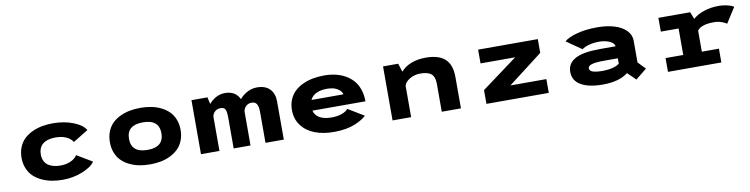

<svg xmlns="http://www.w3.org/2000/svg" viewBox="-18 -1122 6835 1750"><g transform="rotate(-10 3400.0 -246.5)"><path d="M765.5 -104.5Q736.5 -59.5 650.8 -24.2Q565 11 464.5 11Q412.5 11 364.8 2Q317 -7 273.8 -27.2Q230.5 -47.5 198.8 -77.2Q167 -107 148.2 -151.8Q129.5 -196.5 129.5 -251Q129.5 -306 148.2 -350.8Q167 -395.5 198.8 -425Q230.5 -454.5 273.8 -474.5Q317 -494.5 364.5 -503.2Q412 -512 464.5 -512Q568.5 -512 652.2 -479Q736 -446 764.5 -396.5L625 -311Q604.5 -343.5 564 -362Q523.5 -380.5 466.5 -380.5Q441.5 -380.5 419.5 -377Q397.5 -373.5 376.5 -364.2Q355.5 -355 340.5 -340.8Q325.5 -326.5 316.5 -303.5Q307.5 -280.5 307.5 -251Q307.5 -215 321 -188.8Q334.5 -162.5 357.8 -148Q381 -133.5 408 -127Q435 -120.5 466.5 -120.5Q522 -120.5 563.5 -139.8Q605 -159 623.5 -189Z M1274.5 11Q1221.5 11 1174 1.8Q1126.5 -7.5 1084.5 -28.2Q1042.5 -49 1012.2 -79Q982 -109 964.5 -153Q947 -197 947 -251Q947 -305 964.5 -349Q982 -393 1012.2 -423Q1042.5 -453 1084.2 -473.2Q1126 -493.5 1173.5 -502.8Q1221 -512 1274.5 -512Q1327.5 -512 1374.8 -502.8Q1422 -493.5 1463.8 -473Q1505.5 -452.5 1536 -422.5Q1566.5 -392.5 1584 -348.5Q1601.5 -304.5 1601.5 -251Q1601.5 -197 1584 -153Q1566.5 -109 1536 -79Q1505.5 -49 1463.8 -28.2Q1422 -7.5 1374.5 1.8Q1327 11 1274.5 11ZM1274.5 -123Q1424 -123 1424 -251Q1424 -378 1274.5 -378Q1124 -378 1124 -251Q1124 -123 1274.5 -123Z M1746 0V-500H1894L1908 -436Q1936.5 -470.5 1975 -490.8Q2013.5 -511 2057 -511Q2107.5 -511 2141.5 -489.8Q2175.5 -468.5 2191.5 -431Q2222 -467 2264 -489Q2306 -511 2353 -511Q2431 -511 2471.8 -468.5Q2512.5 -426 2512.5 -353V0H2343V-289Q2343 -334.5 2329 -358.5Q2315 -382.5 2281.5 -382.5Q2249.5 -382.5 2228.2 -361.2Q2207 -340 2204.5 -312.5V0H2048.5V-290Q2048.5 -338.5 2038 -360.5Q2027.5 -382.5 1994 -382.5Q1962 -382.5 1941 -363Q1920 -343.5 1917 -317V0Z M3278 -86Q3260 -69 3235.5 -54Q3211 -39 3174.5 -23.2Q3138 -7.5 3086.8 1.8Q3035.5 11 2977.5 11Q2879 11 2802.2 -17.5Q2725.5 -46 2678.8 -106.5Q2632 -167 2632 -252.5Q2632 -304 2649.8 -347Q2667.5 -390 2698.8 -420.2Q2730 -450.5 2773.2 -471.2Q2816.5 -492 2867 -502Q2917.5 -512 2974.5 -512Q3029 -512 3077.8 -501.2Q3126.5 -490.5 3168.5 -467Q3210.5 -443.5 3241 -409.2Q3271.5 -375 3288.8 -325.2Q3306 -275.5 3306 -214.5H2815Q2826.5 -169 2868.8 -146Q2911 -123 2977.5 -123Q3031 -123 3072 -137.8Q3113 -152.5 3130.5 -175.5ZM2979 -388Q2922.5 -388 2882 -369.2Q2841.5 -350.5 2823.5 -312H3119Q3116.5 -338 3080 -363Q3043.5 -388 2979 -388Z M3519 0V-500H3659L3684.5 -422Q3720.5 -464.5 3779.8 -487.8Q3839 -511 3915.5 -511Q4036 -511 4094 -457Q4152 -403 4152 -290V0H3974.5V-259Q3974.5 -323.5 3943 -350.2Q3911.5 -377 3842 -377Q3785.5 -377 3741.2 -349.5Q3697 -322 3691 -288V0Z M4632.5 -127.5H4965V0H4388V-127.5L4719.5 -372.5H4399V-500H4951.5V-372.5Z M5502.5 -512Q5591 -512 5660 -491.2Q5729 -470.5 5769.2 -429.5Q5809.5 -388.5 5809.5 -333.5V-132.5L5875.5 -64L5772.5 19L5698 -54Q5617 11 5463 11Q5334 11 5262.2 -31Q5190.5 -73 5190.5 -154Q5190.5 -232 5263 -272.2Q5335.5 -312.5 5493.5 -312.5H5639Q5633.5 -343.5 5592 -361.8Q5550.5 -380 5495.5 -380Q5447 -380 5402 -367.8Q5357 -355.5 5338 -338L5197 -435.5Q5228 -466 5310.8 -489Q5393.5 -512 5502.5 -512ZM5484.5 -112Q5533.5 -112 5575 -122.2Q5616.5 -132.5 5639.5 -151.5V-201H5516Q5432 -201 5397.5 -190Q5363 -179 5363 -157Q5363 -133.5 5392.8 -122.8Q5422.5 -112 5484.5 -112Z M6404 -127.5H6562V0H6068V-127.5H6232V-372.5H6067.5V-500H6361.5L6387.5 -434Q6428.5 -470.5 6491 -491.2Q6553.5 -512 6628 -512Q6663.5 -512 6696 -504.8Q6728.5 -497.5 6744 -490.8Q6759.5 -484 6765.5 -479L6675.5 -338Q6664.5 -348.5 6630.5 -360.8Q6596.5 -373 6557.5 -373Q6495.5 -373 6456.2 -358.8Q6417 -344.5 6404 -321.5Z"/></g></svg>

Font: League Mono Wide
Style: Bold
Weight: 700
Width: 8
Designer: Tyler Finck
Foundry: The League of Moveable Type / Tyler Finck
Version: Version 2.210